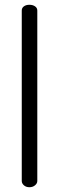

<svg xmlns="http://www.w3.org/2000/svg" viewBox="-20 -783 247 803"><path d="M103 -763Q117 -763 126.5 -756.5Q136 -750 136 -739V-26Q136 -16 126.5 -8Q117 0 103 0Q89 0 80 -8Q71 -16 71 -26V-739Q71 -750 80 -756.5Q89 -763 103 -763Z"/></svg>

Font: AkaAcidDosis
Style: Regular
Weight: 400
Designer: Edgar Tolentino, Pablo Impallari, Igino Marini, Aka-Acid
Foundry: Edgar Tolentino, Pablo Impallari, Igino Marini, Cyberella
Version: Version 1.007